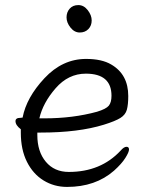

<svg xmlns="http://www.w3.org/2000/svg" viewBox="-20 -718 583 756"><path d="M155 -252Q267 -252 362 -278Q398 -289 408.5 -302Q419 -315 419 -341Q419 -428 318 -428Q249 -428 199 -370.5Q149 -313 135 -252ZM60 -254 69 -255Q84 -334 155 -410Q226 -486 319 -486Q381 -486 418 -464Q485 -425 485 -340Q485 -306 479.5 -286Q474 -266 454 -253.5Q434 -241 389 -227Q289 -196 140 -196H127V-186Q127 -121 160.5 -81Q194 -41 251 -41Q377 -41 455 -125Q468 -140 478 -140Q488 -140 488 -129.5Q488 -119 473.5 -96Q459 -73 429 -46Q356 18 244 18Q193 18 151.5 -7.5Q110 -33 86 -81Q62 -129 62 -195V-209Q41 -225 41 -241Q41 -254 60 -254ZM288.5 -698Q310 -698 325.5 -678Q341 -658 341 -637.5Q341 -617 328 -603.5Q315 -590 294 -590Q273 -590 257.5 -609.5Q242 -629 242 -649.5Q242 -670 254.5 -684Q267 -698 288.5 -698Z"/></svg>

Font: LXGW WenKai Lite
Style: Regular
Weight: 400
Designer: LXGW / Fontworks Inc.
Foundry: LXGW / Fontworks Inc.
Version: Version 1.511; March 25, 2025